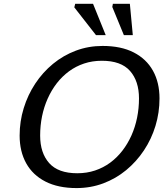

<svg xmlns="http://www.w3.org/2000/svg" viewBox="-20 -948 853 978"><path d="M184.5 -257.5Q184.5 -169 230.5 -117.2Q276.5 -65.5 373.5 -65.5Q422 -65.5 464 -79.5Q506 -93.5 541 -119.2Q576 -145 603.2 -180.2Q630.5 -215.5 649.5 -258Q668.5 -300.5 678.2 -348.2Q688 -396 688 -446.5Q688 -535 642.2 -586.8Q596.5 -638.5 499 -638.5Q450.5 -638.5 408.5 -624.5Q366.5 -610.5 331.5 -584.8Q296.5 -559 269.2 -523.8Q242 -488.5 223 -446Q204 -403.5 194.2 -355.8Q184.5 -308 184.5 -257.5ZM792.5 -446.5Q792.5 -374.5 772 -307Q751.5 -239.5 713.2 -182Q675 -124.5 622.5 -81.2Q570 -38 506 -14Q442 10 370 10Q276.5 10 211.8 -23Q147 -56 113.5 -116.2Q80 -176.5 80 -257.5Q80 -329.5 100.8 -397Q121.5 -464.5 159.5 -522Q197.5 -579.5 250 -622.8Q302.5 -666 366.5 -690Q430.5 -714 502.5 -714Q596.5 -714 661 -681Q725.5 -648 759 -588Q792.5 -528 792.5 -446.5ZM518.5 -769H469L358.5 -910.5L363 -928.5H454ZM656.5 -769H611L552 -912.5L555 -928.5H641.5Z"/></svg>

Font: Newsreader 7pt
Style: Italic
Weight: 400
Italic angle: -17°
Designer: Hugues Gentile
Foundry: Production Type
Version: Version 1.003